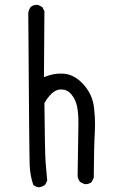

<svg xmlns="http://www.w3.org/2000/svg" viewBox="-20 -778 540 802"><path d="M307.6 -261.2Q307.6 -231.9 304.2 -42Q306.2 -28.3 314.5 -18.1L332 -9.3Q334.5 -8.8 336.9 -8.8Q352.5 -8.8 362.8 -17.6L371.6 -35.2Q372.6 -172.4 376 -223.6Q377 -240.2 377 -257.8Q377 -292.5 372.6 -329.6Q365.2 -388.7 322.8 -431.6Q289.6 -464.4 253.9 -469.2Q243.7 -470.7 233.4 -470.7Q202.6 -470.7 169.4 -458L163.6 -455.6L165.5 -731.4L156.7 -748.5L139.6 -757.3Q137.2 -757.8 134.8 -757.8Q119.1 -757.8 108.4 -749Q100.1 -738.3 98.1 -724.1Q102.1 -131.8 104 -86.9Q106 -43.5 119.1 -5.4Q129.4 2.4 142.6 4.4Q156.2 2.4 168.5 -5.9L177.2 -23.4Q173.3 -62 170.4 -101.1Q167.5 -141.6 165.5 -347.7Q196.3 -399.4 227.1 -403.8Q231.4 -404.3 236.3 -404.3Q260.7 -404.3 277.3 -384.8Q295.9 -362.3 301.8 -334.2Q307.6 -306.2 307.6 -261.2Z"/></svg>

Font: Bakudai
Style: Light
Weight: 300
Version: Version 1.48